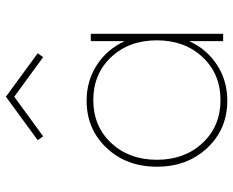

<svg xmlns="http://www.w3.org/2000/svg" viewBox="-92 -712 818 675"><g transform="rotate(-90 317.5 -375.0)"><path d="M300.8 -480Q370.1 -480 425.5 -444.3Q481 -408.7 509.8 -346.2V-465.3H535.6V0H509.8V-119.1Q481 -56.6 425.5 -21Q370.1 14.6 300.8 14.6Q200.7 14.6 134.5 -55.7Q68.4 -126 68.4 -232.9Q68.4 -339.8 134.5 -409.9Q200.7 -480 300.8 -480ZM512.7 -232.9Q512.7 -331.1 453.6 -393.8Q394.5 -456.5 302.7 -456.5Q210.9 -456.5 151.9 -393.6Q92.8 -330.6 92.8 -232.9Q92.8 -135.3 151.9 -72.3Q210.9 -9.3 302.7 -9.3Q394.5 -9.3 453.6 -72.3Q512.7 -135.3 512.7 -232.9ZM175.3 -632.8 161.6 -651.9 314.5 -763.7 467.3 -651.9 453.6 -632.8 314.5 -734.4Z"/></g></svg>

Font: Spartan MB Thin
Style: Regular
Weight: 100
Designer: Matt Bailey, Mirko Velimirovic
Foundry: Matt Bailey
Version: Version 1.005